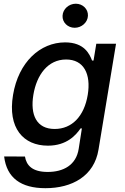

<svg xmlns="http://www.w3.org/2000/svg" viewBox="-20 -776 657 1012"><path d="M219.5 215.9C359.4 215.9 476.6 152.7 499.3 12.1L591.6 -545.5H487.6L473 -457H465.2C452.1 -490.8 424.7 -552.6 323.2 -552.6C191.4 -552.6 77.4 -448.5 48.7 -275.6C19.5 -100.9 103 -8.2 232.6 -8.2C332.7 -8.2 380.7 -64.6 404.8 -99.4H411.6L394.9 7.8C381.7 94.5 313.9 130.3 231.5 130.3C150.2 130.3 119.3 95.9 111.5 49L1.8 48.7C15.3 161.6 90.2 215.9 219.5 215.9ZM155.9 -276.3C173.3 -381 231.9 -462.4 328.5 -462.4C421.2 -462.4 460.6 -386.7 442.5 -276.3C424 -163.7 359.7 -96.2 268.1 -96.2C172.2 -96.2 138.5 -170.8 155.9 -276.3ZM309.7 -692.8C307.9 -658 337 -629.6 373.6 -629.6C410.5 -629.6 442.1 -658 443.5 -692.8C445.3 -728 416.2 -756.4 379.6 -756.4C342.7 -756.4 311.1 -728 309.7 -692.8Z"/></svg>

Font: Margiela Sans Medium
Style: Italic
Weight: 500
Italic angle: -9.39999°
Designer: Stefan Endress, Andreas Faust
Version: Version 1.100;FEAKit 1.0